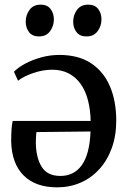

<svg xmlns="http://www.w3.org/2000/svg" viewBox="-20 -793 546 825"><path d="M225.5 12Q133.5 12 82.2 -38.5Q31 -89 28 -183.5Q28 -214.5 29.5 -236Q31 -257.5 34.5 -273.5H369.5Q368.5 -321 358.2 -361.2Q348 -401.5 327.5 -431Q307 -460.5 276.2 -477Q245.5 -493.5 204.5 -493.5Q164 -493.5 122.2 -479Q80.5 -464.5 57.5 -446L40 -484.5Q57.5 -503 88.2 -519.5Q119 -536 157.2 -546.5Q195.5 -557 235 -557Q316.5 -557 370.8 -521.5Q425 -486 452.2 -422.5Q479.5 -359 479.5 -275Q479.5 -209.5 460.2 -156.5Q441 -103.5 406.5 -65.8Q372 -28 325.8 -8Q279.5 12 225.5 12ZM239.5 -37Q267.5 -37 290.5 -48Q313.5 -59 330.5 -82Q347.5 -105 357.2 -141.2Q367 -177.5 369 -228L136.5 -225.5Q135 -214.5 134.5 -201.2Q134 -188 134 -180.5Q134.5 -116.5 158.8 -76.8Q183 -37 239.5 -37ZM146.5 -636.5Q119 -636.5 104.8 -655Q90.5 -673.5 90.5 -699.5Q90.5 -728.5 107 -750.8Q123.5 -773 154.5 -773H155.5Q183 -773 197.2 -754.5Q211.5 -736 211.5 -710Q211.5 -681.5 195.2 -659Q179 -636.5 147.5 -636.5ZM351 -636.5Q323 -636.5 308.8 -655Q294.5 -673.5 294.5 -699.5Q294.5 -728.5 311 -750.8Q327.5 -773 358.5 -773H359.5Q387.5 -773 401.8 -754.5Q416 -736 416 -710Q416 -681.5 399.5 -659Q383 -636.5 352 -636.5Z"/></svg>

Font: Merriweather 48pt
Style: Regular
Weight: 400
Version: Version 2.100